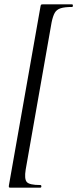

<svg xmlns="http://www.w3.org/2000/svg" viewBox="-20 -745 355 882"><path d="M27 117Q22 117 21 115Q20 113 21 106L166 -715Q167 -722 169 -723.5Q171 -725 176 -725Q211 -725 250 -725Q289 -725 311 -725Q315 -725 315 -719Q315 -713 311 -713Q277 -713 258.5 -707Q240 -701 231.5 -686Q223 -671 217 -642L98 34Q91 77 103 91Q115 105 165 105Q170 105 170 111Q170 117 165 117Q143 117 103 117Q63 117 27 117Z"/></svg>

Font: Cormorant Medium
Style: Italic
Weight: 500
Italic angle: -10°
Designer: Christian Thalmann (Catharsis Fonts)
Foundry: Catharsis Fonts
Version: Version 4.000